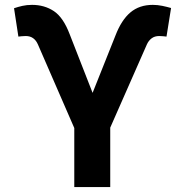

<svg xmlns="http://www.w3.org/2000/svg" viewBox="-20 -757 749 777"><path d="M280.6 0V-238.9L133.3 -577.4Q126.2 -593.7 114.1 -602.4Q101.9 -611.2 84.3 -611.2Q77.1 -611.2 66.9 -610.3Q56.7 -609.5 54.4 -608.9L36.8 -723.7Q52.6 -729.1 70.4 -733.2Q88.3 -737.3 109.7 -737.3Q159.9 -737.3 198 -712Q236.2 -686.7 262.2 -617.9L354.7 -381.2L447.3 -613.4Q471.5 -676.2 507.7 -706.7Q544 -737.3 598.3 -737.3Q617.7 -737.3 636.8 -733.3Q656 -729.3 672.3 -724.6L653.8 -608.9Q651.4 -609.5 641.1 -610.3Q630.9 -611.2 624.3 -611.2Q605.8 -611.2 593.5 -601.8Q581.2 -592.4 574.5 -577.4L426.1 -240.5V0Z"/></svg>

Font: Inter Variable LoSnoCo
Style: Regular
Weight: 400
Designer: Rasmus Andersson
Foundry: rsms
Version: Version 4.000;git-a52131595; featfreeze: case,dlig,ss01,ss02